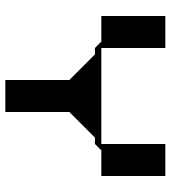

<svg xmlns="http://www.w3.org/2000/svg" viewBox="20 -660 640 720"><g transform="rotate(90 340.0 -300.0)"><path d="M640 -600H520V-360H472H400H280H208H160V-600H40V-360H136L160 -336H184L280 -240V0H400V-240L496 -336H520L544 -360H640Z"/></g></svg>

Font: KUBO
Style: Regular
Weight: 400
Version: Version 001.000